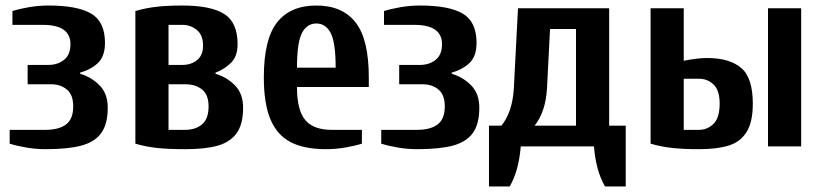

<svg xmlns="http://www.w3.org/2000/svg" viewBox="-20 -530 2985 695"><path d="M15 -10V-60H145Q193 -60 219 -79.5Q245 -99 245 -145Q245 -187 222 -206Q199 -225 165 -225H80V-295H155Q189 -295 212 -313.5Q235 -332 235 -370Q235 -440 135 -440H25V-490Q50 -498 85 -504Q120 -510 155 -510Q261 -510 310.5 -480.5Q360 -451 360 -375Q360 -327 335.5 -303Q311 -279 270 -267V-263Q311 -251 340.5 -221Q370 -191 370 -140Q370 -81 346.5 -48.5Q323 -16 274.5 -3Q226 10 145 10Q110 10 75 4Q40 -2 15 -10Z M470 -10V-490Q507 -501 546.5 -505.5Q586 -510 640 -510Q743 -510 791.5 -479.5Q840 -449 840 -370Q840 -327 817 -303.5Q794 -280 760 -267V-263Q801 -251 830.5 -221Q860 -191 860 -140Q860 -81 837 -48.5Q814 -16 769 -3Q724 10 650 10Q589 10 548 5.5Q507 1 470 -10ZM640 -295Q672 -295 693.5 -312.5Q715 -330 715 -365Q715 -403 692.5 -421.5Q670 -440 640 -440H590V-295ZM650 -60Q688 -60 711.5 -80Q735 -100 735 -145Q735 -187 711.5 -206Q688 -225 650 -225H590V-60Z M935 -250Q935 -388 983 -449Q1031 -510 1125 -510Q1219 -510 1267 -449Q1315 -388 1315 -250V-215H1055Q1055 -131 1085 -95.5Q1115 -60 1180 -60H1290V-10Q1265 -2 1230 4Q1195 10 1160 10Q1081 10 1032 -15.5Q983 -41 959 -98Q935 -155 935 -250ZM1195 -285Q1195 -376 1177 -410.5Q1159 -445 1125 -445Q1091 -445 1073 -410.5Q1055 -376 1055 -285Z M1360 -10V-60H1490Q1538 -60 1564 -79.5Q1590 -99 1590 -145Q1590 -187 1567 -206Q1544 -225 1510 -225H1425V-295H1500Q1534 -295 1557 -313.5Q1580 -332 1580 -370Q1580 -440 1480 -440H1370V-490Q1395 -498 1430 -504Q1465 -510 1500 -510Q1606 -510 1655.5 -480.5Q1705 -451 1705 -375Q1705 -327 1680.5 -303Q1656 -279 1615 -267V-263Q1656 -251 1685.5 -221Q1715 -191 1715 -140Q1715 -81 1691.5 -48.5Q1668 -16 1619.5 -3Q1571 10 1490 10Q1455 10 1420 4Q1385 -2 1360 -10Z M1750 -75H1795Q1835 -125 1840 -210L1855 -500H2185V-75H2245V145H2170Q2137 88 2130 0H1865Q1858 88 1825 145H1750ZM2065 -75V-425H1971L1960 -210Q1955 -125 1915 -75Z M2335 -10V-500H2455V-310Q2505 -320 2540 -320Q2620 -320 2662.5 -284.5Q2705 -249 2705 -155Q2705 -89 2683 -53Q2661 -17 2619 -3.5Q2577 10 2510 10Q2453 10 2412.5 5.5Q2372 1 2335 -10ZM2760 0V-500H2880V0ZM2510 -60Q2541 -60 2563 -82Q2585 -104 2585 -155Q2585 -203 2563 -224Q2541 -245 2510 -245H2455V-60Z"/></svg>

Font: Cuprum
Style: Bold
Weight: 700
Designer: Jovanny Lemonad
Foundry: Jovanny Lemonad
Version: Version 2.000